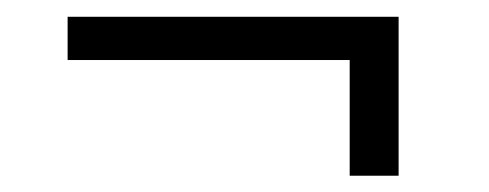

<svg xmlns="http://www.w3.org/2000/svg" viewBox="-20 -399 586 230"><path d="M61 -378.9H457.5V-188.5H398.9V-327.1H61Z"/></svg>

Font: Mardoto Light
Style: Regular
Weight: 400
Designer: Christian Robertson, Vahan Hovhannisyan
Foundry: Google
Version: Version 1.000